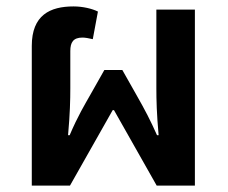

<svg xmlns="http://www.w3.org/2000/svg" viewBox="-20 -578 709 598"><path d="M79 0H198L331 -235H335L468 0H587V-548H467V-303C467 -267 468 -224 474 -157H469C448 -204 433 -233 404 -284L361 -360H305L262 -284C244 -252 223 -218 197 -157H192C198 -224 199 -267 199 -303V-419C199 -446 208 -461 237 -461C244 -461 257 -459 269 -456L285 -542C267 -551 238 -558 209 -558C136 -558 79 -531 79 -435Z"/></svg>

Font: Noto Sans Thai Semi
Style: Regular
Weight: 600
Designer: Monotype Design Team
Foundry: Monotype Imaging Inc.
Version: Version 1.901